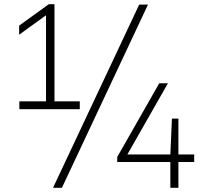

<svg xmlns="http://www.w3.org/2000/svg" viewBox="-20 -830 961 918"><path d="M72.5 -308V-345.5H200V-757L71.5 -664V-707.5L213.5 -810H240.5V-345.5H361.5V-308ZM233.5 68 645.5 -808H687.5L276 68ZM540.5 -55.5V-79.5L741.5 -432H783L589 -91.5H794.5L802 -263H833V-91.5H908.5V-55.5H833V68H794.5V-55.5Z"/></svg>

Font: Encode Sans SemiExpanded SemiExpanded ExtraLight
Style: Regular
Weight: 200
Width: 6
Designer: Multiple Designers
Foundry: Impallari Type
Version: Version 3.000; ttfautohint (v1.8.3) -l 8 -r 50 -G 200 -x 14 